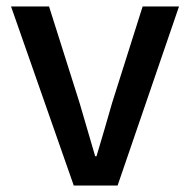

<svg xmlns="http://www.w3.org/2000/svg" viewBox="-20 -571 585 591"><path d="M207 0H342L531 -551H419L325 -254C310 -200 293 -144 277 -90H273C257 -144 241 -200 225 -254L131 -551H14Z"/></svg>

Font: Noto Sans CJK HK Medium
Style: Regular
Weight: 500
Designer: Ryoko NISHIZUKA 西塚涼子 (kana, bopomofo & ideographs); Paul D. Hunt (Latin, Greek & Cyrillic); Sandoll Communications 산돌커뮤니
Foundry: Adobe
Version: Version 2.004;hotconv 1.0.118;makeotfexe 2.5.65603